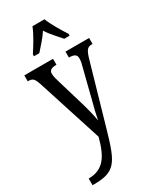

<svg xmlns="http://www.w3.org/2000/svg" viewBox="-248 -839 945 1147"><g transform="rotate(-30 225.0 -265.0)"><path d="M110 -619V-606H147C175 -639 209 -673 233 -712C257 -673 291 -639 319 -606H356V-619C331 -657 292 -721 275 -766H192C175 -721 135 -657 110 -619ZM28 190V236H37C184 236 210 190 266 -5L386 -422C404 -487 417 -495 448 -495H450V-536H287V-495H290C323 -494 339 -486 339 -460C339 -441 335 -423 329 -403L279 -205C266 -157 257 -119 250 -82C245 -116 233 -167 213 -233L165 -394C156 -423 150 -445 150 -462C150 -481 161 -495 198 -495H201V-536H3V-495H6C37 -495 46 -486 61 -442L204 3C173 122 131 190 28 190Z"/></g></svg>

Font: Noto Serif Tamil ExtraCondensed
Style: Italic
Weight: 400
Width: 2
Italic angle: -12°
Designer: Indian Type Foundry, Tom Grace, and the Monotype Design Team
Foundry: Monotype Imaging Inc.
Version: Version 2.003